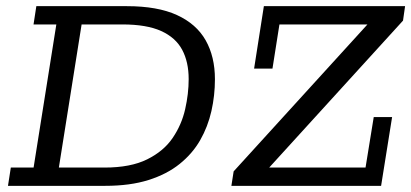

<svg xmlns="http://www.w3.org/2000/svg" viewBox="-20 -603 1334 623"><path d="M5.9 0 15.1 -59.3H89L162.8 -523.7H88.8L97.9 -583H391.9Q491.3 -583 554.3 -554.1Q617.4 -525.2 647.4 -472.1Q677.4 -419 677.4 -345.9Q677.4 -293.2 666 -242.6Q654.5 -191.9 629.6 -148.3Q604.6 -104.6 563.1 -71.2Q521.6 -37.7 461.9 -18.9Q402.2 0 321.7 0ZM171 -59.3H319.1Q404 -59.3 457.6 -86Q511.3 -112.6 540.4 -155.6Q569.5 -198.6 580.8 -248.7Q592.2 -298.9 592.2 -346.3Q592.2 -402 571.1 -441.5Q549.9 -481.1 502.9 -502.4Q455.8 -523.7 377.1 -523.7H244.8ZM730.8 0 738.1 -46.9 1172.3 -523.7H886.7L864.1 -380.4H804.5L836.2 -583H1294.4L1287.7 -536.1L853.5 -59.3H1166.1L1192.7 -223.2H1252.3L1216.6 0Z"/></svg>

Font: Rokkitt SemiBold
Style: Italic
Weight: 600
Italic angle: -9°
Designer: Vernon Adams
Foundry: Vernon Adams
Version: Version 3.103